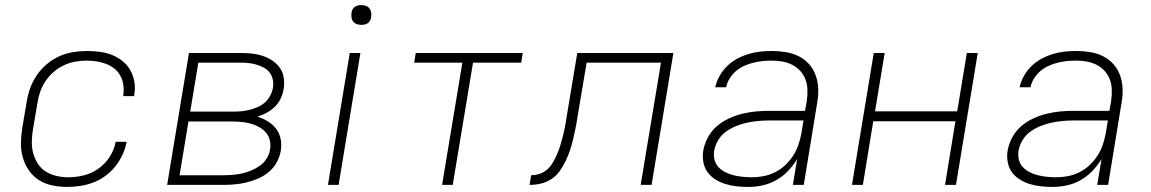

<svg xmlns="http://www.w3.org/2000/svg" viewBox="-20 -729 4540 757"><path d="M245 8Q215 8 186 2Q157 -4 133.5 -19Q110 -34 94 -57Q78 -80 70 -108Q62 -136 62.5 -165.5Q63 -195 68 -226L85 -326Q89 -353 98.5 -380Q108 -407 124.5 -431.5Q141 -456 164 -475.5Q187 -495 213.5 -507Q240 -519 268 -523.5Q296 -528 323 -528Q349 -528 374.5 -524.5Q400 -521 422.5 -512Q445 -503 464 -487.5Q483 -472 494.5 -451Q506 -430 510 -405Q514 -380 509 -354V-350H466V-353Q469 -373 466.5 -393Q464 -413 455 -429.5Q446 -446 431.5 -458Q417 -470 398.5 -477Q380 -484 360.5 -487Q341 -490 320 -490Q298 -490 274.5 -485.5Q251 -481 229.5 -470.5Q208 -460 189.5 -443.5Q171 -427 158 -407Q145 -387 137.5 -364.5Q130 -342 127 -319L110 -219Q106 -195 105.5 -171Q105 -147 111 -125Q117 -103 129 -84Q141 -65 160 -53Q179 -41 202 -35.5Q225 -30 249 -30Q279 -30 310 -37.5Q341 -45 368 -64Q395 -83 413 -111.5Q431 -140 436 -170H479Q475 -145 463.5 -120Q452 -95 435 -73.5Q418 -52 395.5 -35.5Q373 -19 348 -9.5Q323 0 296.5 4Q270 8 245 8Z M639 0 725 -520H931Q953 -520 975 -517.5Q997 -515 1017.5 -508Q1038 -501 1055.5 -489Q1073 -477 1084.5 -460Q1096 -443 1099 -421Q1102 -399 1098 -376Q1095 -358 1086.5 -340Q1078 -322 1063.5 -308Q1049 -294 1031.5 -284.5Q1014 -275 995 -269Q1017 -262 1036 -250.5Q1055 -239 1068.5 -221.5Q1082 -204 1086.5 -181Q1091 -158 1087 -134Q1083 -111 1071 -89Q1059 -67 1040 -51Q1021 -35 997.5 -25Q974 -15 951 -9.5Q928 -4 905 -2Q882 0 859 0ZM730 -289H901Q917 -289 933 -290.5Q949 -292 964.5 -296Q980 -300 996 -307Q1012 -314 1024.5 -325Q1037 -336 1045 -351Q1053 -366 1056 -382Q1059 -398 1056 -413.5Q1053 -429 1044 -441.5Q1035 -454 1021.5 -461.5Q1008 -469 993.5 -473.5Q979 -478 963 -480Q947 -482 931 -482H762ZM688 -38H858Q877 -38 896 -39.5Q915 -41 933.5 -45Q952 -49 970 -56.5Q988 -64 1004.5 -75.5Q1021 -87 1031.5 -104.5Q1042 -122 1045 -140Q1048 -159 1043.5 -177Q1039 -195 1027 -208Q1015 -221 999 -229.5Q983 -238 965.5 -242.5Q948 -247 929 -248.5Q910 -250 891 -250H723Z M1273 0 1359 -520H1401L1315 0ZM1405 -631Q1395 -631 1386.5 -634Q1378 -637 1372.5 -644Q1367 -651 1366 -660.5Q1365 -670 1366 -680Q1367 -686 1370 -692Q1373 -698 1379 -702Q1385 -706 1391.5 -707.5Q1398 -709 1404 -709Q1414 -709 1422.5 -706Q1431 -703 1436.5 -696Q1442 -689 1443.5 -679.5Q1445 -670 1443 -660Q1442 -654 1439 -648Q1436 -642 1430.5 -638Q1425 -634 1418 -632.5Q1411 -631 1405 -631Z M1723 0 1803 -482H1613L1619 -520H2041L2035 -482H1845L1765 0Z M2068 0 2074 -38Q2088 -38 2102.5 -42Q2117 -46 2130 -55Q2143 -64 2152 -76.5Q2161 -89 2168 -103Q2175 -117 2180.5 -131Q2186 -145 2190 -159Q2194 -173 2198 -187.5Q2202 -202 2205 -216.5Q2208 -231 2210.5 -245Q2213 -259 2215 -274L2256 -520H2635L2549 0H2506L2586 -482H2293L2257 -269Q2254 -247 2249.5 -225Q2245 -203 2240 -181.5Q2235 -160 2228 -138.5Q2221 -117 2211 -96Q2201 -75 2187.5 -55.5Q2174 -36 2154 -23Q2134 -10 2112 -5Q2090 0 2068 0Z M2930 8Q2907 8 2884 5.5Q2861 3 2840 -3.5Q2819 -10 2800.5 -21.5Q2782 -33 2769.5 -50.5Q2757 -68 2753 -90.5Q2749 -113 2753 -137Q2758 -163 2771.5 -188Q2785 -213 2806.5 -231.5Q2828 -250 2854 -262Q2880 -274 2906.5 -280.5Q2933 -287 2959.5 -289.5Q2986 -292 3012 -292H3154L3161 -331Q3164 -352 3163.5 -374Q3163 -396 3156 -415Q3149 -434 3135.5 -449Q3122 -464 3103.5 -473.5Q3085 -483 3064 -486.5Q3043 -490 3021 -490Q3003 -490 2985 -488Q2967 -486 2949 -481.5Q2931 -477 2913.5 -469Q2896 -461 2881.5 -448.5Q2867 -436 2856.5 -419Q2846 -402 2843 -385H2800Q2805 -408 2817 -429.5Q2829 -451 2847 -468.5Q2865 -486 2886.5 -497.5Q2908 -509 2931 -516Q2954 -523 2977.5 -525.5Q3001 -528 3024 -528Q3051 -528 3078.5 -523.5Q3106 -519 3129.5 -507Q3153 -495 3170 -476Q3187 -457 3196 -432Q3205 -407 3206 -379.5Q3207 -352 3202 -324L3149 0H3106L3123 -102Q3108 -77 3087 -55Q3066 -33 3040 -18.5Q3014 -4 2986 2Q2958 8 2930 8ZM2944 -30Q2967 -30 2990.5 -34.5Q3014 -39 3036 -50Q3058 -61 3076 -78Q3094 -95 3107.5 -116Q3121 -137 3128.5 -160Q3136 -183 3140 -205L3148 -254H3013Q2991 -254 2969.5 -252Q2948 -250 2926.5 -245.5Q2905 -241 2883.5 -232.5Q2862 -224 2843 -210.5Q2824 -197 2812 -177Q2800 -157 2796 -136Q2793 -117 2797 -100Q2801 -83 2812.5 -70.5Q2824 -58 2840 -50Q2856 -42 2872.5 -38Q2889 -34 2907.5 -32Q2926 -30 2944 -30Z M3339 0 3425 -520H3468L3430 -290H3754L3792 -520H3835L3749 0H3706L3747 -251H3423L3382 0Z M4130 8Q4107 8 4084 5.5Q4061 3 4040 -3.5Q4019 -10 4000.5 -21.5Q3982 -33 3969.5 -50.5Q3957 -68 3953 -90.5Q3949 -113 3953 -137Q3958 -163 3971.5 -188Q3985 -213 4006.5 -231.5Q4028 -250 4054 -262Q4080 -274 4106.5 -280.5Q4133 -287 4159.5 -289.5Q4186 -292 4212 -292H4354L4361 -331Q4364 -352 4363.5 -374Q4363 -396 4356 -415Q4349 -434 4335.5 -449Q4322 -464 4303.5 -473.5Q4285 -483 4264 -486.5Q4243 -490 4221 -490Q4203 -490 4185 -488Q4167 -486 4149 -481.5Q4131 -477 4113.5 -469Q4096 -461 4081.5 -448.5Q4067 -436 4056.5 -419Q4046 -402 4043 -385H4000Q4005 -408 4017 -429.5Q4029 -451 4047 -468.5Q4065 -486 4086.5 -497.5Q4108 -509 4131 -516Q4154 -523 4177.5 -525.5Q4201 -528 4224 -528Q4251 -528 4278.5 -523.5Q4306 -519 4329.5 -507Q4353 -495 4370 -476Q4387 -457 4396 -432Q4405 -407 4406 -379.5Q4407 -352 4402 -324L4349 0H4306L4323 -102Q4308 -77 4287 -55Q4266 -33 4240 -18.5Q4214 -4 4186 2Q4158 8 4130 8ZM4144 -30Q4167 -30 4190.5 -34.5Q4214 -39 4236 -50Q4258 -61 4276 -78Q4294 -95 4307.5 -116Q4321 -137 4328.5 -160Q4336 -183 4340 -205L4348 -254H4213Q4191 -254 4169.5 -252Q4148 -250 4126.5 -245.5Q4105 -241 4083.5 -232.5Q4062 -224 4043 -210.5Q4024 -197 4012 -177Q4000 -157 3996 -136Q3993 -117 3997 -100Q4001 -83 4012.5 -70.5Q4024 -58 4040 -50Q4056 -42 4072.5 -38Q4089 -34 4107.5 -32Q4126 -30 4144 -30Z"/></svg>

Font: Iosevka Aile XLt Obl
Style: Regular
Weight: 200
Italic angle: -9°
Designer: Belleve Invis
Foundry: Belleve Invis
Version: Version 31.1.0; ttfautohint (v1.8.4)